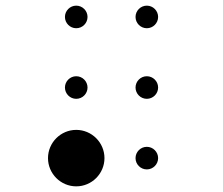

<svg xmlns="http://www.w3.org/2000/svg" viewBox="-20 -610 790 680"><path d="M210 -550C210 -528 228 -510 250 -510C272 -510 290 -528 290 -550C290 -572 272 -590 250 -590C228 -590 210 -572 210 -550ZM210 -300C210 -278 228 -260 250 -260C272 -260 290 -278 290 -300C290 -322 272 -340 250 -340C228 -340 210 -322 210 -300ZM150 -50C150 5 195 50 250 50C305 50 350 5 350 -50C350 -105 305 -150 250 -150C195 -150 150 -105 150 -50ZM460 -550C460 -528 478 -510 500 -510C522 -510 540 -528 540 -550C540 -572 522 -590 500 -590C478 -590 460 -572 460 -550ZM460 -300C460 -278 478 -260 500 -260C522 -260 540 -278 540 -300C540 -322 522 -340 500 -340C478 -340 460 -322 460 -300ZM460 -50C460 -28 478 -10 500 -10C522 -10 540 -28 540 -50C540 -72 522 -90 500 -90C478 -90 460 -72 460 -50Z"/></svg>

Font: APH Braille Shadows
Style: Regular
Weight: 400
Designer: M R Gray
Version: Version 1.1